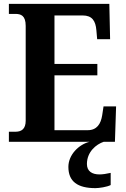

<svg xmlns="http://www.w3.org/2000/svg" viewBox="-20 -734 650 994"><path d="M26 0H444C387 14 334 68 334 130C334 206 382 240 474 240C493 240 534 234 553 224V161C531 166 511 169 495 169C457 169 430 153 430 115C430 52 478 13 517 0H575L581 -183H516L509 -137C502 -93 482 -60 434 -60H262V-344H484V-403H262V-654H408C457 -654 475 -626 479 -577L483 -531H550L546 -714H26V-662H59C88 -662 113 -654 113 -600V-109C113 -67 92 -52 60 -52H26Z"/></svg>

Font: Noto Serif Georgian SemiCondensed Bold
Style: Regular
Weight: 700
Width: 4
Designer: Monotype Design Team, Akaki Razmadze
Foundry: Google LLC
Version: Version 2.003